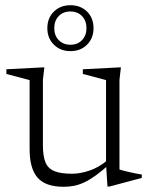

<svg xmlns="http://www.w3.org/2000/svg" viewBox="-20 -706 574 736"><path d="M144.5 -149Q144.5 -107 154.5 -83.2Q164.5 -59.5 189 -49.8Q213.5 -40 256 -40Q286.5 -40 322.2 -51.8Q358 -63.5 391.5 -91.5L403 -79.5Q372 -51.5 347.8 -34Q323.5 -16.5 303.2 -7Q283 2.5 264 6.2Q245 10 224 10Q154.5 10 124 -25Q93.5 -60 93.5 -134V-399L4.5 -422.5V-440.5L150 -448L144.5 -400ZM392 9 386.5 -75.5V-399L297.5 -422.5V-440.5L443.5 -448L438 -400V-56.5Q442.5 -54.5 453.2 -51.8Q464 -49 477.5 -46Q491 -43 503.2 -40.5Q515.5 -38 523.5 -37V-24L400 9ZM250 -686Q289 -686 313.8 -661.5Q338.5 -637 338.5 -598Q338.5 -559.5 313.8 -534.8Q289 -510 250 -510Q211.5 -510 186.5 -534.8Q161.5 -559.5 161.5 -598Q161.5 -637 186.5 -661.5Q211.5 -686 250 -686ZM250 -534.5Q277.5 -534.5 294.5 -552.2Q311.5 -570 311.5 -598Q311.5 -626.5 294.5 -644.2Q277.5 -662 250 -662Q222 -662 205 -644.2Q188 -626.5 188 -598Q188 -570 205.2 -552.2Q222.5 -534.5 250 -534.5Z"/></svg>

Font: Newsreader 16pt 16pt Light
Style: Regular
Weight: 300
Version: Version 1.003